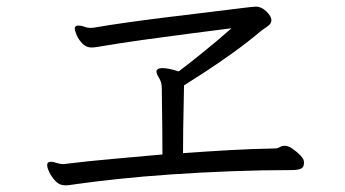

<svg xmlns="http://www.w3.org/2000/svg" viewBox="-20 -621 1040 578"><path d="M895 -130Q895 -117 885.5 -113Q876 -109 859 -109Q769 -109 676.5 -105.5Q584 -102 496.5 -96Q409 -90 334 -82Q259 -74 204 -66Q186 -63 177 -63Q175 -63 172.5 -63.5Q170 -64 168 -64Q156 -66 145.5 -77.5Q135 -89 128.5 -102.5Q122 -116 122 -124Q122 -134 133 -134Q137 -134 141.5 -133Q146 -132 152 -130Q161 -127 171 -127Q174 -127 176.5 -127.5Q179 -128 180 -128Q245 -136 318.5 -142.5Q392 -149 469 -156Q469 -197 468.5 -240.5Q468 -284 467.5 -316Q467 -348 467 -356Q467 -373 459 -386Q451 -399 451 -406V-408Q454 -416 469 -416Q487 -416 518 -406Q547 -428 590.5 -463Q634 -498 677 -536Q622 -529 552.5 -520Q483 -511 411 -501Q339 -491 275 -480Q269 -479 264.5 -478.5Q260 -478 255 -478Q240 -478 228.5 -489.5Q217 -501 211 -515Q205 -529 205 -535Q205 -541 210 -543Q212 -544 216 -544Q222 -544 229.5 -542Q237 -540 242 -538Q244 -538 247 -537.5Q250 -537 253 -537Q257 -537 260 -537.5Q263 -538 264 -538Q310 -546 367.5 -554Q425 -562 486 -569.5Q547 -577 601 -583.5Q655 -590 694.5 -595Q734 -600 748 -601H751Q767 -601 782 -586.5Q797 -572 797 -560Q797 -550 787 -543Q777 -536 766 -528Q727 -495 682.5 -463Q638 -431 598 -405Q558 -379 534 -364Q534 -347 533 -310.5Q532 -274 531.5 -233Q531 -192 531 -160Q601 -165 670.5 -169Q740 -173 805 -174H807Q815 -174 822 -178Q829 -182 836 -182H838Q848 -182 861 -173Q874 -164 884.5 -153Q895 -142 895 -134Z"/></svg>

Font: Moon Stars Kai T HW
Style: Regular
Weight: 400
Designer: GuiWonder
Version: Version 1.101